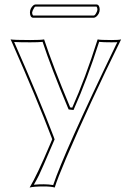

<svg xmlns="http://www.w3.org/2000/svg" viewBox="-20 -610 595 867"><path d="M27.8 -432.1Q42.5 -429.2 116.2 -429.2Q165.5 -429.2 179.2 -432.1Q217.8 -314.5 296.9 -125L306.2 -124Q364.7 -254.9 420.9 -432.1Q431.2 -429.2 483.9 -429.2Q516.6 -429.2 526.9 -432.1Q383.8 -141.1 279.3 103Q239.3 196.8 227.1 236.8Q210.4 231.9 178.2 231.9Q132.3 231.9 113.8 236.8Q148.4 178.7 204.6 45.4Q210.9 30.3 215.8 19L213.4 12.2Q147 -162.6 33.7 -419.4Q30.3 -426.8 27.8 -432.1ZM403.8 -529.8H129.9Q115.7 -530.8 115.2 -553.2Q115.2 -571.8 129.9 -585.4Q135.7 -589.8 140.1 -589.8H416Q429.2 -588.9 430.2 -567.9Q430.2 -547.9 414.6 -534.7Q408.7 -530.3 403.8 -529.8ZM43.9 -420.4Q157.7 -162.6 222.7 8.3L226.6 19.5L225.1 22.9Q165.5 162.6 155.8 181.6Q144.5 204.1 132.8 224.1Q159.7 221.7 178.2 222.2Q198.2 222.2 220.2 225.6Q268.1 81.1 503.4 -406.7Q506.8 -414.1 509.8 -419.4Q499.5 -418.9 483.9 -418.9Q445.3 -418.9 427.7 -420.9Q372.1 -247.6 314.9 -120.1L312 -113.3L290 -115.7L287.6 -121.1Q210 -306.6 172.4 -420.9Q154.3 -418.9 116.2 -418.9Q67.9 -418.9 43.9 -420.4ZM403.8 -540Q409.7 -540 417.5 -557.6Q419.9 -564 419.9 -567.9Q419.4 -575.2 416 -580.1H140.1Q135.7 -580.1 127.9 -563Q125.5 -556.6 125 -553.2Q125 -549.3 126 -546.1Q127 -543 128.4 -541.5L129.9 -540Z"/></svg>

Font: Linux Biolinum Outline O
Style: Bold
Weight: 700
Designer: Philipp H. Poll
Foundry: Philipp H. Poll
Version: Version 0.9.2